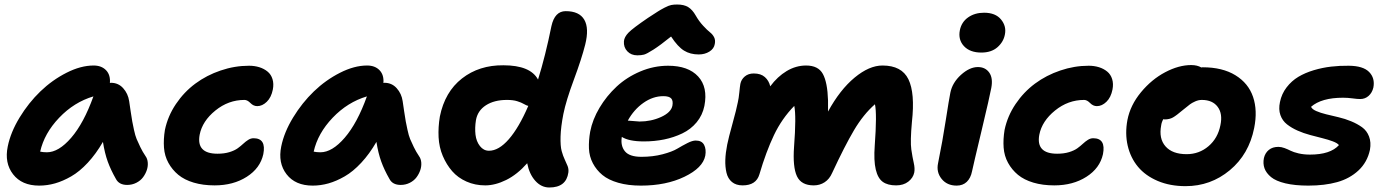

<svg xmlns="http://www.w3.org/2000/svg" viewBox="-20 -809 6124 847"><path d="M152.8 9.8Q76.2 9.8 37.6 -40.3Q-1 -90.3 14.2 -163.1Q26.9 -225.6 66.4 -290.5Q106 -355.5 158.2 -405.8Q210.4 -456.1 273.4 -488Q336.4 -520 393.1 -520Q427.7 -520 447.8 -499.3Q467.8 -478.5 464.8 -442.9L469.2 -443.8Q502 -443.8 523.4 -419.9Q544.9 -396 549.8 -362.8Q551.3 -352.1 556.4 -317.9Q561.5 -283.7 563.5 -273.2Q565.4 -262.7 571 -236.3Q576.7 -210 582.8 -195.6Q588.9 -181.2 598.9 -160.4Q608.9 -139.6 622.1 -120.1Q630.4 -108.9 631.8 -92.3Q633.3 -75.7 627.7 -58.8Q622.1 -42 611.1 -27.1Q600.1 -12.2 581.5 -2.7Q563 6.8 541 6.8Q504.9 6.8 491.2 -20Q468.8 -59.1 455.3 -96.2Q441.9 -133.3 434.1 -183.1Q403.3 -129.9 367.2 -91.1Q331.1 -52.2 294.2 -31Q257.3 -9.8 222.7 0Q188 9.8 152.8 9.8ZM187 -137.2Q238.8 -137.2 294.2 -201.4Q349.6 -265.6 392.1 -383.8Q306.6 -358.4 241 -289.6Q175.3 -220.7 157.2 -140.1Q170.4 -137.2 187 -137.2Z M926.8 8.8Q875.5 8.8 834.5 -3.4Q793.5 -15.6 766.6 -37.8Q739.7 -60.1 722.9 -90.6Q706.1 -121.1 703.4 -157.7Q700.7 -194.3 707.5 -235.8Q720.2 -296.9 756.1 -350.1Q792 -403.3 841.8 -440.2Q891.6 -477.1 953.4 -498Q1015.1 -519 1078.6 -519Q1103 -519 1124 -512.5Q1145 -505.9 1160.4 -493.2Q1175.8 -480.5 1182.1 -460Q1188.5 -439.5 1183.6 -414.1Q1176.8 -379.4 1157 -360.1Q1137.2 -340.8 1114.7 -340.8Q1098.1 -340.8 1084.7 -354.5Q1071.3 -368.2 1058.6 -368.2Q987.8 -368.2 930.2 -321.5Q872.6 -274.9 860.8 -214.8Q845.2 -130.9 939.5 -130.9Q969.2 -130.9 992.2 -137.9Q1015.1 -145 1028.8 -155Q1042.5 -165 1053.2 -175Q1064 -185.1 1075.2 -192.1Q1086.4 -199.2 1098.6 -199.2Q1155.3 -199.2 1141.6 -128.9Q1127.9 -66.9 1068.6 -29.1Q1009.3 8.8 926.8 8.8Z M1359.4 9.8Q1282.7 9.8 1244.1 -40.3Q1205.6 -90.3 1220.7 -163.1Q1233.4 -225.6 1272.9 -290.5Q1312.5 -355.5 1364.7 -405.8Q1417 -456.1 1480 -488Q1543 -520 1599.6 -520Q1634.3 -520 1654.3 -499.3Q1674.3 -478.5 1671.4 -442.9L1675.8 -443.8Q1708.5 -443.8 1730 -419.9Q1751.5 -396 1756.3 -362.8Q1757.8 -352.1 1762.9 -317.9Q1768.1 -283.7 1770 -273.2Q1772 -262.7 1777.6 -236.3Q1783.2 -210 1789.3 -195.6Q1795.4 -181.2 1805.4 -160.4Q1815.4 -139.6 1828.6 -120.1Q1836.9 -108.9 1838.4 -92.3Q1839.8 -75.7 1834.2 -58.8Q1828.6 -42 1817.6 -27.1Q1806.6 -12.2 1788.1 -2.7Q1769.5 6.8 1747.6 6.8Q1711.4 6.8 1697.8 -20Q1675.3 -59.1 1661.9 -96.2Q1648.4 -133.3 1640.6 -183.1Q1609.9 -129.9 1573.7 -91.1Q1537.6 -52.2 1500.7 -31Q1463.9 -9.8 1429.2 0Q1394.5 9.8 1359.4 9.8ZM1393.6 -137.2Q1445.3 -137.2 1500.7 -201.4Q1556.2 -265.6 1598.6 -383.8Q1513.2 -358.4 1447.5 -289.6Q1381.8 -220.7 1363.8 -140.1Q1377 -137.2 1393.6 -137.2Z M2120.6 8.8Q2075.7 8.8 2037.8 -8.1Q2000 -24.9 1974.9 -53.7Q1949.7 -82.5 1933.3 -121.1Q1917 -159.7 1914.8 -203.9Q1912.6 -248 1920.4 -294.9Q1942.4 -403.8 2018.1 -462.9Q2093.8 -522 2200.7 -521Q2319.8 -521 2353.5 -458Q2386.2 -563 2412.6 -693.8Q2427.2 -759.8 2475.6 -759.8Q2535.6 -759.8 2557.6 -721.9Q2579.6 -684.1 2561.5 -611.8Q2545.9 -549.8 2511.5 -457.3Q2477.1 -364.7 2465.3 -306.2Q2454.1 -249 2452.9 -206.8Q2451.7 -164.6 2457.8 -142.6Q2463.9 -120.6 2471.2 -105.5Q2478.5 -90.3 2483.9 -76.7Q2489.3 -63 2487.3 -47.9Q2478 18.1 2403.3 18.1Q2367.7 18.1 2341.3 -11.5Q2314.9 -41 2305.7 -88.9Q2261.7 -39.1 2213.1 -15.1Q2164.6 8.8 2120.6 8.8ZM2079.6 -278.8Q2074.2 -245.1 2077.6 -215.1Q2081.1 -185.1 2097.2 -164.6Q2113.3 -144 2137.2 -144Q2180.2 -144 2224.6 -194.8Q2269 -245.6 2310.5 -341.8Q2302.7 -343.3 2291.3 -350.1Q2279.8 -356.9 2261.7 -362.5Q2243.7 -368.2 2216.3 -368.2Q2160.2 -368.2 2123.5 -344.5Q2086.9 -320.8 2079.6 -278.8Z M2791.5 -564.9Q2764.2 -564.9 2747.3 -582.8Q2730.5 -600.6 2732.4 -627Q2733.9 -645.5 2752.4 -664.8Q2771 -684.1 2838.4 -730Q2871.6 -751.5 2882.1 -758.3Q2892.6 -765.1 2911.1 -774.9Q2929.7 -784.7 2941.2 -786.9Q2952.6 -789.1 2967.3 -789.1Q2997.6 -789.1 3016.1 -777.6Q3034.7 -766.1 3049.3 -740.2Q3063.5 -715.3 3081.8 -695.6Q3100.1 -675.8 3111.8 -666.7Q3123.5 -657.7 3130.1 -645Q3136.7 -632.3 3133.3 -615.2Q3129.9 -594.2 3109.6 -581.5Q3089.4 -568.8 3062.5 -568.8Q3024.9 -568.8 2997.6 -585.7Q2970.2 -602.5 2940.4 -647.9Q2892.1 -608.9 2862.5 -590.1Q2833 -571.3 2821 -568.1Q2809.1 -564.9 2791.5 -564.9ZM2807.1 9.8Q2751 9.8 2707.5 -2.7Q2664.1 -15.1 2637.7 -36.9Q2611.3 -58.6 2595.5 -88.6Q2579.6 -118.7 2578.1 -153.8Q2576.7 -189 2583.5 -228Q2593.8 -281.7 2624.8 -333.7Q2655.8 -385.7 2700.2 -427Q2744.6 -468.3 2804.4 -493.7Q2864.3 -519 2927.2 -519Q3016.1 -519 3059.8 -471.7Q3103.5 -424.3 3087.4 -341.8Q3079.1 -300.8 3053.2 -269.5Q3027.3 -238.3 2990 -220.5Q2952.6 -202.6 2909.9 -193.8Q2867.2 -185.1 2820.3 -185.1Q2754.4 -185.1 2723.1 -205.1Q2716.8 -166 2736.8 -141.6Q2756.8 -117.2 2809.6 -117.2Q2860.4 -117.2 2902.8 -128.4Q2945.3 -139.6 2967.8 -153.1Q2990.2 -166.5 3012.2 -177.7Q3034.2 -189 3049.3 -189Q3076.2 -189 3086.2 -169.7Q3096.2 -150.4 3091.3 -122.1Q3080.6 -68.4 2999.5 -29.3Q2918.5 9.8 2807.1 9.8ZM2906.2 -384.8Q2860.4 -384.8 2818.4 -355.2Q2776.4 -325.7 2749.5 -276.9Q2798.3 -272.9 2801.3 -272.9Q2852.5 -272.9 2896.5 -293Q2940.4 -313 2946.3 -342.8Q2950.2 -364.3 2941.2 -374.5Q2932.1 -384.8 2906.2 -384.8Z M3255.9 8.8Q3227.1 8.8 3209 -6.1Q3190.9 -21 3184.8 -47.1Q3178.7 -73.2 3179.7 -103.8Q3180.7 -134.3 3188 -170.9Q3193.8 -200.2 3211.4 -263.7Q3229 -327.1 3234.9 -357.9Q3238.8 -374.5 3241.5 -401.4Q3244.1 -428.2 3246.1 -439Q3250 -458.5 3265.6 -471.7Q3281.2 -484.9 3305.2 -484.9Q3336.4 -484.9 3354.2 -469Q3372.1 -453.1 3377.9 -428.2Q3409.7 -471.2 3450.4 -495.6Q3491.2 -520 3536.1 -520Q3589.8 -520 3610.1 -482.7Q3630.4 -445.3 3632.8 -366.2V-316.9Q3685.5 -413.1 3750 -466.6Q3814.5 -520 3873 -520Q3958 -520 3987.5 -459.2Q4017.1 -398.4 4002.9 -271Q3995.1 -185.1 4000.2 -149.9Q4005.4 -114.7 4011 -90.3Q4016.6 -65.9 4013.2 -47.9Q4008.3 -24.4 3987.1 -7.8Q3965.8 8.8 3933.1 8.8Q3896 8.8 3874.3 -6.8Q3852.5 -22.5 3843.3 -61.5Q3834 -100.6 3838.9 -167Q3849.1 -306.2 3839.8 -349.1Q3788.6 -304.2 3747.3 -234.4Q3706.1 -164.6 3650.9 -45.9Q3639.2 -19 3617.9 -5.1Q3596.7 8.8 3569.8 8.8Q3514.6 8.8 3495.6 -31.7Q3476.6 -72.3 3482.9 -161.1Q3493.2 -296.4 3483.9 -341.8Q3429.2 -286.1 3394.3 -212.9Q3359.4 -139.6 3330.1 -40Q3315.9 8.8 3255.9 8.8Z M4309.1 -577.1Q4258.8 -577.1 4232.4 -605.5Q4206.1 -633.8 4214.4 -675.8Q4221.7 -711.9 4251 -732.4Q4280.3 -752.9 4321.3 -752.9Q4371.6 -752.9 4396 -723.1Q4420.4 -693.4 4413.1 -657.2Q4407.2 -624.5 4380.4 -600.8Q4353.5 -577.1 4309.1 -577.1ZM4200.2 9.8Q4157.7 9.8 4133.8 -20Q4109.9 -49.8 4118.2 -88.9Q4138.2 -187.5 4152.3 -279.1Q4166.5 -370.6 4172.4 -399.9Q4181.2 -444.3 4219.2 -478.8Q4257.3 -513.2 4293.9 -513.2Q4326.7 -513.2 4344 -488.8Q4361.3 -464.4 4353 -420.9Q4346.2 -383.8 4310.1 -232.4Q4273.9 -81.1 4268.1 -53.2Q4262.2 -23.4 4244.9 -6.8Q4227.5 9.8 4200.2 9.8Z M4630.9 8.8Q4579.6 8.8 4538.6 -3.4Q4497.6 -15.6 4470.7 -37.8Q4443.8 -60.1 4427 -90.6Q4410.2 -121.1 4407.5 -157.7Q4404.8 -194.3 4411.6 -235.8Q4424.3 -296.9 4460.2 -350.1Q4496.1 -403.3 4545.9 -440.2Q4595.7 -477.1 4657.5 -498Q4719.2 -519 4782.7 -519Q4807.1 -519 4828.1 -512.5Q4849.1 -505.9 4864.5 -493.2Q4879.9 -480.5 4886.2 -460Q4892.6 -439.5 4887.7 -414.1Q4880.9 -379.4 4861.1 -360.1Q4841.3 -340.8 4818.8 -340.8Q4802.2 -340.8 4788.8 -354.5Q4775.4 -368.2 4762.7 -368.2Q4691.9 -368.2 4634.3 -321.5Q4576.7 -274.9 4564.9 -214.8Q4549.3 -130.9 4643.6 -130.9Q4673.3 -130.9 4696.3 -137.9Q4719.2 -145 4732.9 -155Q4746.6 -165 4757.3 -175Q4768.1 -185.1 4779.3 -192.1Q4790.5 -199.2 4802.7 -199.2Q4859.4 -199.2 4845.7 -128.9Q4832 -66.9 4772.7 -29.1Q4713.4 8.8 4630.9 8.8Z M5210 12.2Q5141.6 12.2 5087.4 -10.7Q5033.2 -33.7 5000.2 -73.2Q4967.3 -112.8 4954.8 -166.3Q4942.4 -219.7 4953.6 -279.8Q4966.3 -345.2 5013.4 -402.1Q5060.5 -459 5120.4 -490.5Q5180.2 -522 5234.9 -522Q5261.7 -522 5279.8 -511.2Q5281.7 -512.2 5285.6 -512.2Q5372.6 -512.2 5429.9 -477.1Q5487.3 -441.9 5507.8 -381.6Q5528.3 -321.3 5512.7 -244.1Q5489.7 -128.4 5405.3 -58.1Q5320.8 12.2 5210 12.2ZM5102.5 -255.9Q5091.3 -197.8 5121.6 -163.3Q5151.9 -128.9 5214.8 -128.9Q5270 -128.9 5311.3 -164.1Q5352.5 -199.2 5363.8 -256.8Q5374.5 -307.1 5351.8 -337.6Q5329.1 -368.2 5281.7 -368.2Q5267.1 -368.2 5252.4 -361.6Q5237.8 -355 5229.7 -348.9Q5221.7 -342.8 5198.7 -324.2Q5169.4 -299.3 5154.3 -290.8Q5139.2 -282.2 5117.7 -282.2Q5113.8 -282.2 5111.8 -283.2Q5104 -269 5102.5 -255.9Z M5751.5 9.8Q5692.4 9.8 5650.4 -0.2Q5608.4 -10.3 5587.2 -27.8Q5565.9 -45.4 5558.3 -66.4Q5550.8 -87.4 5555.7 -111.8Q5561 -134.3 5577.4 -147.7Q5593.8 -161.1 5619.6 -161.1Q5632.3 -161.1 5646.7 -155.8Q5661.1 -150.4 5673.6 -144Q5686 -137.7 5708.7 -132.3Q5731.4 -127 5758.8 -127Q5849.1 -127 5886.7 -168.9Q5879.9 -177.7 5859.9 -185.3Q5839.8 -192.9 5814.5 -199.2Q5789.1 -205.6 5759.8 -213.4Q5730.5 -221.2 5704.1 -232.9Q5677.7 -244.6 5657.5 -260.5Q5637.2 -276.4 5628.4 -301.5Q5619.6 -326.7 5626.5 -358.9Q5633.8 -395 5655.8 -423.6Q5677.7 -452.1 5707.5 -470Q5737.3 -487.8 5775.6 -499.3Q5814 -510.7 5852.1 -515.1Q5890.1 -519.5 5929.7 -519Q5993.2 -518.6 6019.8 -491.5Q6046.4 -464.4 6038.6 -422.9Q6033.2 -399.9 6017.6 -386Q6002 -372.1 5980.5 -372.1Q5967.3 -372.1 5946.5 -375Q5925.8 -377.9 5904.8 -377.9Q5809.6 -377.9 5763.7 -337.9Q5768.1 -327.1 5786.6 -319.1Q5805.2 -311 5830.1 -304.9Q5855 -298.8 5884.3 -292Q5913.6 -285.2 5940.7 -273.9Q5967.8 -262.7 5988.8 -247.6Q6009.8 -232.4 6019.5 -206.8Q6029.3 -181.2 6023.4 -147.9Q6011.7 -93.3 5972.9 -57.1Q5934.1 -21 5878.9 -5.6Q5823.7 9.8 5751.5 9.8Z"/></svg>

Font: Shantell Sans Normal
Style: Bold Italic
Weight: 700
Italic angle: -11.31°
Designer: Stephen Nixon, Anya Danilova, Shantell Martin
Foundry: Arrow Type
Version: Version 1.006;[559af2be0]